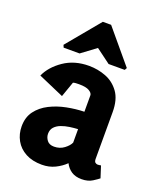

<svg xmlns="http://www.w3.org/2000/svg" viewBox="-132 -784 727 871"><g transform="rotate(20 231.5 -348.0)"><path d="M174 4Q128 4 95.5 -13.5Q63 -31 46 -61.5Q29 -92 29 -129Q29 -173 51.5 -203Q74 -233 110.5 -251.5Q147 -270 190 -278.5Q233 -287 274 -288V-367Q274 -378 258.5 -387.5Q243 -397 209 -397Q201 -397 193 -396.5Q185 -396 180 -394L154 -320L30 -374Q51 -421 102 -456Q153 -491 223 -491Q266 -491 305 -476Q344 -461 369.5 -426Q395 -391 395 -330V-105Q395 -92 400.5 -87.5Q406 -83 413 -83Q418 -83 422.5 -84Q427 -85 428 -85L446 -29Q439 -23 418 -9.5Q397 4 366 4Q336 4 316.5 -9Q297 -22 286 -44Q266 -24 237.5 -10Q209 4 174 4ZM198 -92Q226 -92 246.5 -107.5Q267 -123 274 -139V-204Q255 -203 234 -200Q213 -197 194.5 -190Q176 -183 164.5 -170.5Q153 -158 153 -138Q153 -121 164 -106.5Q175 -92 198 -92ZM86 -529 81 -541 213 -700H253L387 -540L381 -529H303L233 -581L163 -529Z"/></g></svg>

Font: Kreon Light
Style: Bold
Weight: 700
Version: Version 2.002